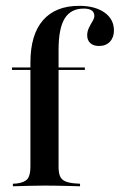

<svg xmlns="http://www.w3.org/2000/svg" viewBox="-20 -651 418 671"><path d="M21.8 -406.5V-415.3H276.6V-406.5ZM135.5 -2.4Q108.1 -2.4 82.7 -1.6Q57.3 -0.8 25 0V-8.9L37.9 -9.7Q65.3 -12.9 75.8 -25.4Q86.3 -37.9 86.3 -68.5V-207.3H184.7V-68.5Q184.7 -47.6 189.5 -35.9Q194.4 -24.2 205.6 -18.5Q216.9 -12.9 237.1 -10.5L259.7 -8.9V0Q236.3 -0.8 215.7 -1.2Q195.2 -1.6 175.8 -2Q156.5 -2.4 135.5 -2.4ZM86.3 -207.3V-432.3Q86.3 -529.8 130.2 -580.2Q174.2 -630.6 256.5 -630.6Q312.1 -630.6 345.2 -607.3Q378.2 -583.9 378.2 -544.4Q378.2 -520.2 364.1 -505.2Q350 -490.3 325.8 -490.3Q306.5 -490.3 295.6 -500.4Q284.7 -510.5 284.7 -527.4Q284.7 -541.1 290.7 -553.6Q296.8 -566.1 303.2 -576.6Q309.7 -587.1 309.7 -595.2Q309.7 -621 272.6 -621Q227.4 -621 206 -586.3Q184.7 -551.6 184.7 -477.4V-207.3Z"/></svg>

Font: Playfair 144pt SemiCondensed SemiBold
Style: Regular
Weight: 600
Width: 4
Designer: Claus Eggers Sørensen
Foundry: Claus Eggers Sørensen
Version: Version 2.203